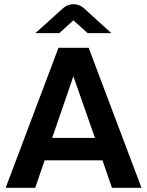

<svg xmlns="http://www.w3.org/2000/svg" viewBox="-20 -896 702 916"><path d="M7 0 259 -668H403L655 0H514L469 -131H193L148 0ZM229 -238H433L330 -532ZM149 -738 281 -857Q291 -866 304 -871Q317 -876 331 -876Q344 -876 357 -871Q370 -866 380 -857L511 -738H398L330 -799L263 -738Z"/></svg>

Font: Atkinson Hyperlegible Next SemiBold
Style: Regular
Weight: 600
Designer: Elliott Scott, Megan Eiswerth, Linus Boman, Theodore Petrosky, Letters from Sweden
Foundry: Applied Design Works, Letters from Sweden
Version: Version 2.001